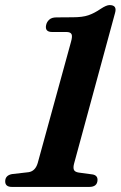

<svg xmlns="http://www.w3.org/2000/svg" viewBox="-31 -736 476 756"><path d="M174.5 -610Q145 -610 150.5 -637Q153 -649.5 162.8 -658.5Q172.5 -667.5 191 -667.5L256 -668Q294 -668 317.2 -676Q340.5 -684 366 -701.5Q388 -716 400.5 -716Q431 -716 422 -685L261 -93Q256.5 -77 259.8 -68Q263 -59 279 -56.5L334.5 -49Q353.5 -45 353 -27Q352 0 320.5 0H16Q-11.5 0 -10.5 -23.5Q-9.5 -45.5 16 -50.5L81.5 -58Q108 -62 117.5 -94L248.5 -571Q255 -593.5 250.5 -601.8Q246 -610 230.5 -610Z"/></svg>

Font: Fraunces 72pt Soft SemiBold
Style: Italic
Weight: 600
Italic angle: -16°
Version: Version 1.000;[b76b70a41]